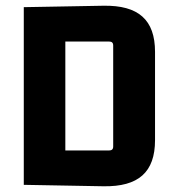

<svg xmlns="http://www.w3.org/2000/svg" viewBox="-20 -645 615 670"><path d="M361 -500C370 -500 375 -496 375 -486V-134C375 -124 370 -120 361 -120H208V-500ZM63 0 341 5C463 7 521 -44 521 -156V-464C521 -576 463 -627 341 -625L63 -620Z"/></svg>

Font: Gemini
Style: Regular
Weight: 700
Designer: Pushpananda Ekanayake, Sol Matas, Kosala Senevirathne
Foundry: Mooniak
Version: Version 1.000;PS 1.0;hotconv 1.0.86;makeotf.lib2.5.63406